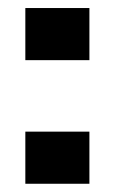

<svg xmlns="http://www.w3.org/2000/svg" viewBox="-20 -446 278 466"><path d="M41.5 -300V-426.5H197V-300ZM41.5 0V-126.5H197V0Z"/></svg>

Font: Big Shoulders Stencil Display ExtraBold
Style: Regular
Weight: 800
Designer: Patric King
Foundry: XO Type Co
Version: Version 1.000